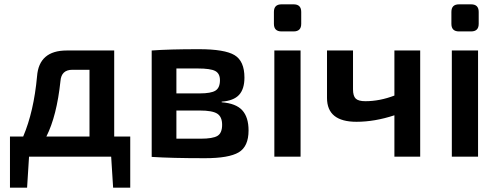

<svg xmlns="http://www.w3.org/2000/svg" viewBox="-20 -723 2300 886"><path d="M581 -93V143H502L493 0H114L105 143H26V-93H87Q136 -208 151 -371Q160 -490 288 -490H507V-93ZM393 -93V-401H314Q263 -401 259 -349Q242 -188 194 -93Z M1003 -254V-251Q1069 -246 1098 -214Q1127 -182 1127 -121Q1127 -47 1081.5 -20Q1036 7 926 7Q770 7 680 1V-490Q760 -496 898 -496Q1017 -496 1062.5 -468.5Q1108 -441 1108 -365Q1108 -312 1083 -285Q1058 -258 1003 -254ZM794 -292H902Q954 -292 974.5 -305Q995 -318 995 -353Q995 -384 973 -395.5Q951 -407 893 -407H794ZM794 -83H906Q962 -83 983.5 -96Q1005 -109 1005 -147Q1005 -184 982.5 -198.5Q960 -213 902 -213H794Z M1279 -703H1335Q1370 -703 1370 -668V-613Q1370 -578 1335 -578H1279Q1244 -578 1244 -613V-668Q1244 -703 1279 -703ZM1367 0H1246V-490H1367Z M1919 -490V0H1800V-191Q1709 -161 1625 -161Q1489 -161 1489 -271V-490H1609V-311Q1609 -280 1621.5 -268Q1634 -256 1666 -256Q1732 -256 1800 -282V-490Z M2098 -703H2154Q2189 -703 2189 -668V-613Q2189 -578 2154 -578H2098Q2063 -578 2063 -613V-668Q2063 -703 2098 -703ZM2186 0H2065V-490H2186Z"/></svg>

Font: Exo 2.0 Semi Bold
Style: Regular
Weight: 600
Designer: Natanael Gama
Version: Version 1.001;PS 001.001;hotconv 1.0.70;makeotf.lib2.5.58329